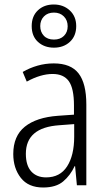

<svg xmlns="http://www.w3.org/2000/svg" viewBox="-20 -824 475 854"><path d="M219 -542Q295 -542 329.5 -497.5Q364 -453 364 -359V0H322L314 -85H312Q293 -44 261 -17Q229 10 172 10Q106 10 72.5 -33Q39 -76 39 -139Q39 -219 90.5 -260.5Q142 -302 238 -309L309 -314V-355Q309 -431 286 -463Q263 -495 214 -495Q161 -495 99 -461L81 -504Q112 -522 147 -532Q182 -542 219 -542ZM244 -267Q95 -257 95 -140Q95 -88 119 -61.5Q143 -35 185 -35Q247 -35 278.5 -84Q310 -133 310 -216V-272ZM220 -612Q177 -612 149 -637.5Q121 -663 121 -708Q121 -752 148.5 -778Q176 -804 219 -804Q262 -804 290.5 -777.5Q319 -751 319 -708Q319 -664 291 -638Q263 -612 220 -612ZM220 -648Q248 -648 264.5 -664.5Q281 -681 281 -707Q281 -734 264 -751Q247 -768 220 -768Q192 -768 175.5 -751Q159 -734 159 -708Q159 -682 175 -665Q191 -648 220 -648Z"/></svg>

Font: Noto Sans Georgian Condensed Light
Style: Regular
Weight: 300
Width: 3
Designer: Monotype Design Team, Akaki Razmadze
Foundry: Google LLC
Version: Version 2.005; ttfautohint (v1.8.4.7-5d5b)